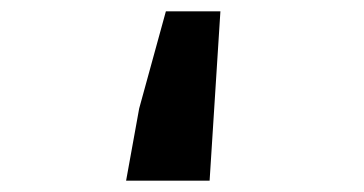

<svg xmlns="http://www.w3.org/2000/svg" viewBox="-20 -318 640 338"><path d="M202 0 225 -127 272 -298H368L349 0Z"/></svg>

Font: Source Code Pro
Style: Bold
Weight: 700
Monospace: yes
Designer: Paul D. Hunt, Teo Tuominen
Foundry: Adobe Systems Incorporated
Version: Version 2.030;PS 1.000;hotconv 16.6.51;makeotf.lib2.5.65220